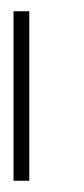

<svg xmlns="http://www.w3.org/2000/svg" viewBox="-20 -321 149 341"><path d="M4 0V-301H32V0Z"/></svg>

Font: Chathura Thin
Style: Regular
Weight: 250
Designer: Appaji Ambarisha Darbha
Foundry: Aditya Fonts
Version: Version 1.001 2016